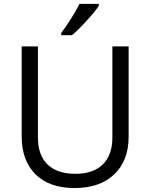

<svg xmlns="http://www.w3.org/2000/svg" viewBox="-20 -951 768 981"><path d="M637.2 -713.9V-252Q637.2 -129.9 563.5 -60.1Q489.7 9.8 360.8 9.8Q231.9 9.8 161.4 -60.5Q90.8 -130.9 90.8 -253.9V-713.9H173.8V-248Q173.8 -158.7 222.7 -110.8Q271.5 -63 366.2 -63Q456.5 -63 505.4 -111.1Q554.2 -159.2 554.2 -249V-713.9ZM293 -783.2Q316.4 -813.5 343.5 -856.4Q370.6 -899.4 386.2 -931.2H484.9V-920.9Q463.4 -889.2 420.9 -842.8Q378.4 -796.4 347.2 -771H293Z"/></svg>

Font: Zoram GWebM
Style: Regular
Weight: 400
Foundry: Ascender Corporation
Version: Version 1.000